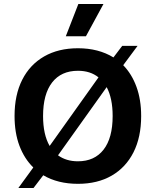

<svg xmlns="http://www.w3.org/2000/svg" viewBox="-20 -912 781 963"><path d="M72 31 147 -72Q102 -116 77.5 -181Q53 -246 53 -330Q53 -436 91.5 -512Q130 -588 201.5 -629Q273 -670 371 -670Q474 -670 549 -624L593 -682H670L598 -585Q641 -541 664.5 -476.5Q688 -412 688 -330Q688 -224 649.5 -148Q611 -72 540 -31Q469 10 371 10Q270 10 197 -33L148 31ZM371 -557Q287 -557 241.5 -498.5Q196 -440 196 -330Q196 -237 229 -180L474 -524Q433 -557 371 -557ZM545 -330Q545 -419 515 -475L271 -133Q312 -103 371 -103Q454 -103 499.5 -161.5Q545 -220 545 -330ZM373 -892H499L411 -730H310Z"/></svg>

Font: Work Sans SemiBold
Style: Regular
Weight: 600
Designer: Wei Huang
Foundry: Wei Huang
Version: Version 2.010; ttfautohint (v1.8.3)